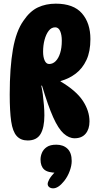

<svg xmlns="http://www.w3.org/2000/svg" viewBox="-20 -759 530 1047"><path d="M131 7Q93 7 71 -17.5Q49 -42 41 -97Q33 -152 33 -244Q33 -390 50.5 -490Q68 -590 108 -646Q143 -698 186.5 -718.5Q230 -739 284 -739Q381 -739 427 -686Q473 -633 473 -546Q473 -478 451.5 -432Q430 -386 393.5 -358Q357 -330 310 -317V-315Q396 -264 432 -209Q468 -154 468 -97Q468 -55 447 -30Q426 -5 387 -5Q356 -5 327 -31Q298 -57 270 -119.5Q242 -182 209 -292H205Q210 -272 213.5 -244Q217 -216 219.5 -186Q222 -156 222 -130Q222 -63 201 -28Q180 7 131 7ZM248 -410Q268 -410 283.5 -425.5Q299 -441 308 -469.5Q317 -498 317 -537Q317 -569 308 -589.5Q299 -610 281 -610Q260 -610 245.5 -591Q231 -572 223 -542Q215 -512 215 -477Q215 -448 223.5 -429Q232 -410 248 -410ZM290 183Q240 183 220.5 165Q201 147 201 111Q201 92 209 73.5Q217 55 235.5 42.5Q254 30 287 30Q325 30 348 52Q371 74 371 119Q371 144 360 174Q349 204 330 228Q314 248 299 258Q284 268 270 268Q257 268 248.5 261.5Q240 255 240 244Q240 235 248.5 219Q257 203 283 175Z"/></svg>

Font: DynaPuff Condensed SemiBold
Style: Regular
Weight: 600
Width: 3
Designer: Toshi Omagari, Jennifer Daniel
Foundry: Google Fonts
Version: Version 2.000